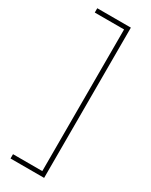

<svg xmlns="http://www.w3.org/2000/svg" viewBox="-225 -760 759 965"><g transform="rotate(30 155.0 -278.0)"><path d="M29 133V158H224V-714H29V-689H199V133Z"/></g></svg>

Font: Noto Sans Gujarati SemiCondensed Thin
Style: Regular
Weight: 100
Width: 4
Designer: Jelle Bosma - Monotype Design Team, Universal Thirst
Foundry: Monotype Imaging Inc.
Version: Version 2.106